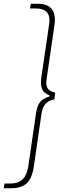

<svg xmlns="http://www.w3.org/2000/svg" viewBox="-69 -758 371 1023"><path d="M-49 245H-9.5C70.5 245 99 204 110.5 134L152 -151.5C158.5 -191.5 174 -220 221 -228.5L225 -264.5C187.5 -271.5 177.5 -292.5 177.5 -318C177.5 -324 178.5 -331.5 179.5 -338L221 -623.5C222.5 -633.5 223.5 -643 223.5 -652C223.5 -702.5 200 -738 132 -738H95L91 -713H120.5C175.5 -713 194.5 -688 194.5 -649.5C194.5 -641.5 193.5 -634.5 192.5 -626.5L150.5 -340.5C149.5 -332.5 149.5 -324.5 149.5 -316.5C149.5 -288.5 158 -262.5 194.5 -250.5L194 -243.5C142.5 -229 130 -199.5 123 -155.5L81.5 130.5C70.5 189.5 45.5 220 -16.5 220H-45Z"/></svg>

Font: HK Grotesk ExtraLight
Style: Italic
Weight: 200
Italic angle: -16°
Designer: Alfredo Marco Pradil
Foundry: Hanken Design Co.
Version: Version 3.001;FEAKit 1.0